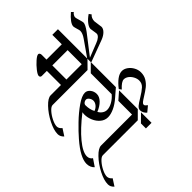

<svg xmlns="http://www.w3.org/2000/svg" viewBox="-234 -1452 1935 1935"><g transform="rotate(45 733.5 -484.0)"><path d="M488 -609V-111Q488 -89 520.5 -59.5Q553 -30 597 -8.5Q641 13 671 13Q699 13 723 -17L796 30Q767 61 732 61Q675 61 597 21.5Q519 -18 462 -72.5Q405 -127 405 -166V-313H204V-241Q204 -231 198 -225Q192 -219 182 -219Q164 -219 125.5 -249Q87 -279 55 -315.5Q23 -352 23 -370Q23 -379 31.5 -385Q40 -391 52 -391H121V-609H-14V-689H407ZM604 -609H534L454 -689H604ZM204 -609V-391H405V-609Z M23 -896Q34 -896 74 -908Q111 -919 121 -919Q149 -919 210 -874L417 -714L358 -863Q347 -894 329.5 -914Q312 -934 294 -934Q286 -934 275.5 -932Q265 -930 256 -929Q224 -923 216 -923Q191 -923 158 -948.5Q125 -974 96 -1017L121 -1035Q131 -1021 149.5 -1013Q168 -1005 189 -1005Q199 -1005 235 -1011Q271 -1017 279 -1017Q306 -1017 331.5 -991.5Q357 -966 373 -924L460 -689H403L237 -805Q191 -837 157 -837Q146 -837 119 -828Q85 -818 76 -818Q53 -818 21.5 -841Q-10 -864 -44 -904L-24 -925Q-15 -912 -1 -904Q13 -896 23 -896Z M881 -609Q926 -558 948.5 -508.5Q971 -459 971 -420Q971 -375 942 -340.5Q913 -306 869.5 -287.5Q826 -269 784 -269Q767 -269 752 -272Q855 -140 946.5 -64.5Q1038 11 1098 11Q1117 11 1132 2.5Q1147 -6 1155 -20L1232 32Q1218 48 1196.5 57.5Q1175 67 1149 67Q1059 67 918 -56Q862 -104 794.5 -174Q727 -244 678.5 -314Q630 -384 630 -428Q630 -459 658 -482Q686 -505 725 -505Q764 -505 799 -470.5Q834 -436 856 -381Q881 -394 896.5 -416.5Q912 -439 912 -465Q912 -500 890 -539.5Q868 -579 832 -609H577V-689H812ZM1033 -609H927L857 -689H1033ZM687 -387Q687 -370 698.5 -356.5Q710 -343 725 -343Q785 -343 829 -367Q819 -396 796 -414.5Q773 -433 749 -433Q726 -433 706.5 -418.5Q687 -404 687 -387Z M885 -974Q932 -974 967.5 -952Q1003 -930 1026.5 -900Q1050 -870 1077 -826Q1098 -792 1110 -777Q1122 -762 1135 -762Q1144 -762 1151 -768.5Q1158 -775 1169 -789L1217 -731Q1203 -714 1185 -705Q1167 -696 1149 -696Q1126 -696 1107.5 -717.5Q1089 -739 1061 -786Q1027 -843 999.5 -873Q972 -903 932 -903Q904 -903 876 -888.5Q848 -874 830 -850.5Q812 -827 812 -801Q812 -767 871 -714L846 -696Q796 -734 767.5 -772.5Q739 -811 739 -847Q739 -878 760 -907.5Q781 -937 815 -955.5Q849 -974 885 -974ZM1006 -689H1124L1204 -609V-111Q1204 -89 1236 -59.5Q1268 -30 1311.5 -8.5Q1355 13 1385 13Q1399 13 1413.5 5Q1428 -3 1438 -17L1511 30Q1483 61 1448 61Q1390 61 1312.5 21Q1235 -19 1178.5 -73.5Q1122 -128 1122 -168V-609H1006ZM1170 -689H1320V-609H1249Z"/></g></svg>

Font: Amita
Style: Regular
Weight: 400
Designer: Eduardo Rodriguez Tunni, Modular Infotech, Brian J. Bonislawsky
Foundry: Eduardo Rodriguez Tunni, Modular Infotech, Brian J. Bonislawsky
Version: Version 1.004